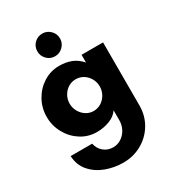

<svg xmlns="http://www.w3.org/2000/svg" viewBox="-216 -790 1048 1160"><g transform="rotate(-30 307.5 -210.5)"><path d="M42 56H192Q200 94 227.5 116.5Q255 139 292 139Q324 139 350 121.5Q376 104 390.5 76Q405 48 405 16V-54Q384 -22 342 -6Q300 10 254 10Q193 10 143 -22Q93 -54 64 -107Q35 -160 35 -221Q35 -282 64 -334.5Q93 -387 143 -419Q193 -451 254 -451Q300 -451 337.5 -436.5Q375 -422 405 -387V-441H555V-1Q555 70 520.5 127.5Q486 185 427.5 217.5Q369 250 300 250Q237 250 179 228.5Q121 207 83 163.5Q45 120 42 56ZM405 -221Q405 -250 391 -275.5Q377 -301 353 -316Q329 -331 300 -331Q271 -331 247 -316Q223 -301 209 -275.5Q195 -250 195 -221Q195 -192 209 -166.5Q223 -141 247 -125.5Q271 -110 300 -110Q329 -110 353 -125.5Q377 -141 391 -166.5Q405 -192 405 -221ZM184 -592Q184 -625 206.9 -648Q229.8 -671 263.3 -671Q295 -671 318.5 -648Q342 -625 342 -592Q342 -560 318.7 -536.5Q295.3 -513 263 -513Q229.6 -513 206.8 -536.5Q184 -560 184 -592Z"/></g></svg>

Font: Teachers[wght]
Style: Regular
Weight: 400
Designer: Alfredo Marco Pradil & Chank Diesel
Version: Version 1.000;Glyphs 3.1.2 (3151)